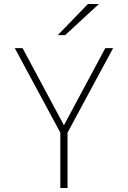

<svg xmlns="http://www.w3.org/2000/svg" viewBox="-20 -941 640 961"><path d="M282 0V-277L54 -700H93L300 -314L507 -700H546L318 -277V0ZM269 -765 420 -921H475L306 -765Z"/></svg>

Font: Overpass Thin
Style: Regular
Weight: 250
Designer: Delve Withrington, Dave Bailey, Thomas Jockin
Foundry: Delve Fonts LLC
Version: Version 4.000